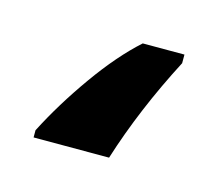

<svg xmlns="http://www.w3.org/2000/svg" viewBox="-42 11 292 258"><g transform="rotate(15 104.5 140.0)"><path d="M126 220H21V210Q42 169 71.5 127.5Q101 86 130 60H188V72Q149 147 126 220Z"/></g></svg>

Font: Noto Sans Display Medium Narrow
Style: Regular
Weight: 500
Width: 4
Designer: Monotype Design team
Foundry: Monotype Imaging Inc.
Version: Version 1.000